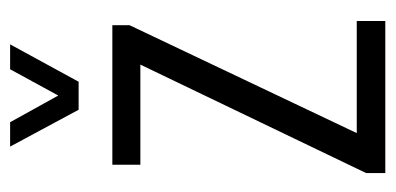

<svg xmlns="http://www.w3.org/2000/svg" viewBox="-216 -546 763 370"><g transform="rotate(-90 165.0 -361.5)"><path d="M16 0V-37L225 -472H32V-526H301V-493L93 -55H309V0ZM67 -723H114L181 -602H150L216 -723H264L192 -591H138Z"/></g></svg>

Font: Archivo ExtraCondensed Light
Style: Regular
Weight: 300
Width: 2
Designer: Hector Gatti
Foundry: Omnibus-Type
Version: Version 2.001